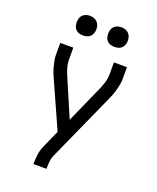

<svg xmlns="http://www.w3.org/2000/svg" viewBox="-170 -833 939 1147"><g transform="rotate(20 300.0 -259.0)"><path d="M185 215V208Q185 180 189 152Q193 124 204 99L255 -15L127 -300Q119 -317 112 -335Q105 -353 100 -371.5Q95 -390 91.5 -408.5Q88 -427 88 -447V-520H171V-447Q171 -431 173.5 -416Q176 -401 180.5 -386.5Q185 -372 191 -357.5Q197 -343 203 -329L298 -108L397 -330Q410 -358 419.5 -387Q429 -416 429 -447V-520H512V-447Q512 -427 508.5 -408.5Q505 -390 500 -371.5Q495 -353 488 -335Q481 -317 473 -300L280 129Q272 147 270 167.5Q268 188 268 208V215ZM400 -608Q387 -608 375 -611.5Q363 -615 354 -624Q345 -633 341.5 -645Q338 -657 338 -670Q338 -683 341.5 -695Q345 -707 354 -716Q363 -725 375 -729Q387 -733 400 -733Q413 -733 425 -729Q437 -725 446 -716Q455 -707 459 -695Q463 -683 463 -670Q463 -657 459 -645Q455 -633 446 -624Q437 -615 425 -611.5Q413 -608 400 -608ZM200 -608Q187 -608 175 -611.5Q163 -615 154 -624Q145 -633 141.5 -645Q138 -657 138 -670Q138 -683 141.5 -695Q145 -707 154 -716Q163 -725 175 -729Q187 -733 200 -733Q213 -733 225 -729Q237 -725 246 -716Q255 -707 259 -695Q263 -683 263 -670Q263 -657 259 -645Q255 -633 246 -624Q237 -615 225 -611.5Q213 -608 200 -608Z"/></g></svg>

Font: Bmono
Style: Regular
Weight: 400
Monospace: yes
Designer: Belleve Invis
Foundry: Belleve Invis
Version: Version 11.2.2; ttfautohint (v1.8.2)